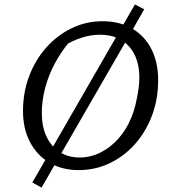

<svg xmlns="http://www.w3.org/2000/svg" viewBox="-20 -760 785 868"><path d="M245 -46 168 88 126 65 204 -70ZM336 9Q260 9 203.5 -24.5Q147 -58 115.5 -118Q84 -178 84 -258Q84 -343 112 -416.5Q140 -490 189.5 -545.5Q239 -601 304 -632.5Q369 -664 444 -664Q520 -664 576.5 -631.5Q633 -599 664 -539Q695 -479 695 -398Q695 -312 667.5 -238.5Q640 -165 591 -109.5Q542 -54 476.5 -22.5Q411 9 336 9ZM340 -48Q389 -48 433.5 -70Q478 -92 514.5 -132.5Q551 -173 574 -229Q585 -255 592.5 -286.5Q600 -318 605 -350Q610 -382 610 -407Q610 -499 562.5 -551Q515 -603 432 -603Q391 -603 348.5 -589.5Q306 -576 264 -549L295 -572Q256 -526 227.5 -472.5Q199 -419 184 -361.5Q169 -304 169 -249Q169 -188 190 -143Q211 -98 249.5 -73Q288 -48 340 -48ZM522 -622 590 -740 632 -718 564 -599ZM204 -70 522 -622 564 -599 245 -46Z"/></svg>

Font: Piazzolla Thin
Style: Italic
Weight: 400
Italic angle: -11.3°
Version: Version 2.005